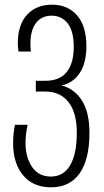

<svg xmlns="http://www.w3.org/2000/svg" viewBox="-20 -560 444 820"><path d="M36 52Q36 8 44 -27H98Q89 13 89 50Q89 112 117 153Q145 194 197 194Q251 194 279.5 146Q308 98 308 7Q308 -79 272.5 -124Q237 -169 173 -169H133V-215H174Q235 -215 265 -252.5Q295 -290 295 -360Q295 -426 269.5 -459.5Q244 -493 200 -493Q158 -493 134 -462Q110 -431 110 -375Q110 -350 112 -340H59Q56 -367 56 -375Q56 -454 95.5 -497Q135 -540 202 -540Q269 -540 309 -494.5Q349 -449 349 -363Q349 -292 321 -249Q293 -206 243 -195Q298 -181 330 -130.5Q362 -80 362 8Q362 121 320 180.5Q278 240 198 240Q121 240 78.5 188.5Q36 137 36 52Z"/></svg>

Font: Noto Sans Georgian Light Cond
Style: Regular
Weight: 300
Width: 3
Designer: Monotype Design team
Foundry: Monotype Imaging Inc.
Version: Version 1.000